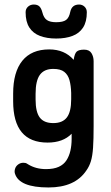

<svg xmlns="http://www.w3.org/2000/svg" viewBox="-20 -619 490 847"><path d="M296 -29V-6Q296 22 290.5 46Q285 70 273 88.5Q261 107 239 117Q217 127 183 127Q138 127 104 106Q97 101 92.5 100Q88 99 83 99Q70 99 59.5 107Q49 115 46 127Q43 138 46 147Q65 208 194 208Q311 208 361 133Q374 115 381 92Q388 69 390.5 32.5Q393 -4 393 -63V-349Q393 -369 383.5 -384.5Q374 -400 351 -400Q328 -400 318.5 -391.5Q309 -383 305 -355Q265 -401 197 -401Q119 -401 78.5 -351Q38 -301 38 -206V-173Q38 -81 76 -35.5Q114 10 190 10Q258 10 296 -29ZM294 -209V-181Q294 -126 275 -101Q256 -76 215 -76Q174 -76 155.5 -100.5Q137 -125 137 -180V-205Q137 -263 156 -289Q175 -315 215 -315Q247 -315 263.5 -302Q280 -289 286.5 -265.5Q293 -242 294 -209ZM290 -567Q285 -541 271.5 -531Q258 -521 228 -521Q201 -521 187 -530.5Q173 -540 167 -564Q162 -583 153.5 -591Q145 -599 129 -599Q114 -599 103.5 -589.5Q93 -580 93 -565Q93 -523 109.5 -497.5Q126 -472 156.5 -460.5Q187 -449 228 -449Q269 -449 299.5 -460.5Q330 -472 346.5 -497.5Q363 -523 363 -565Q363 -580 353 -589.5Q343 -599 329 -599Q297 -599 290 -567Z"/></svg>

Font: Beiruti SemiBold
Style: Regular
Weight: 600
Designer: Arlette Boutros
Foundry: Boutros
Version: Version 1.41